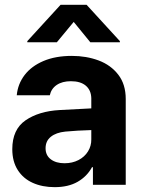

<svg xmlns="http://www.w3.org/2000/svg" viewBox="-20 -770 598 800"><path d="M228.5 -311.5Q282.2 -314.9 360.4 -318.4V-361.3Q359.4 -394.5 337.4 -413.1Q315.4 -431.6 275.4 -431.6Q239.3 -431.6 216.3 -416Q193.4 -400.4 187.5 -373H49.8Q54.2 -419.9 82.3 -457Q110.4 -494.1 160.6 -515.6Q210.9 -537.1 279.3 -537.1Q339.8 -537.1 390.9 -518.1Q441.9 -499 472.9 -458.7Q503.9 -418.5 503.9 -357.4V0H367.2V-73.2H363.3Q342.3 -34.7 303.5 -12.5Q264.6 9.8 208 9.8Q156.2 9.8 116.5 -8.1Q76.7 -25.9 54 -61.5Q31.2 -97.2 31.2 -148.4Q31.2 -230.5 86.4 -268.6Q141.6 -306.6 228.5 -311.5ZM249 -89.8Q281.2 -89.8 306.9 -103Q332.5 -116.2 346.7 -139.2Q360.8 -162.1 360.4 -189.5V-228Q337.4 -227.5 303.7 -225.6Q270 -223.6 252 -221.7Q213.9 -217.8 191.9 -200.2Q169.9 -182.6 169.9 -152.3Q169.9 -122.6 191.7 -106.2Q213.4 -89.8 249 -89.8ZM287.1 -678.7 216.8 -593.8H93.8V-598.6L232.4 -750H340.8L479.5 -598.6V-593.8H356.4Z"/></svg>

Font: Pretendard GOV
Style: Bold
Weight: 700
Designer: Base glyphs from Inter by Rasmus Andersson; Hangeul glyphs from Noto Sans CJK(Source Han Sans) by Jang Soo-young and Kan
Foundry: Kil Hyung-jin
Version: Version 1.309